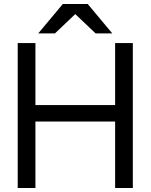

<svg xmlns="http://www.w3.org/2000/svg" viewBox="-20 -934 748 954"><path d="M68 -720H156V-412H552V-720H640V0H552V-330H156V0H68ZM416 -914 538 -768H455L354 -864L253 -768H170L292 -914Z"/></svg>

Font: Aspekta Variable
Style: Regular
Weight: 400
Designer: Ivo Dolenc
Version: Version 2.100